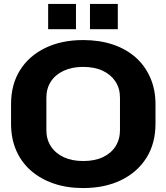

<svg xmlns="http://www.w3.org/2000/svg" viewBox="-20 -942 843 973"><path d="M401 11Q319 11 252 -12Q185 -35 136.5 -77.5Q88 -120 62 -180Q36 -240 36 -315V-414Q36 -514 81.5 -586.5Q127 -659 209.5 -699Q292 -739 401 -739Q484 -739 551.5 -716.5Q619 -694 667 -651.5Q715 -609 741.5 -548.5Q768 -488 768 -414V-315Q768 -215 722 -142Q676 -69 593.5 -29Q511 11 401 11ZM401 -126Q460 -126 501.5 -145.5Q543 -165 565.5 -200.5Q588 -236 588 -282V-447Q588 -494 565 -529Q542 -564 500.5 -583.5Q459 -603 401 -603Q345 -603 303 -583.5Q261 -564 238 -529Q215 -494 215 -447V-282Q215 -236 238 -200.5Q261 -165 303 -145.5Q345 -126 401 -126ZM224 -794V-922H365V-794ZM436 -794V-922H577V-794Z"/></svg>

Font: Hubot Sans Condensed ExtraLight
Style: Bold
Weight: 700
Version: Version 2.000